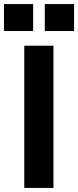

<svg xmlns="http://www.w3.org/2000/svg" viewBox="-56 -921 384 941"><path d="M63 -697H206V0H63ZM163.5 -901H307V-769H163.5ZM-36.5 -901H106.5V-769H-36.5Z"/></svg>

Font: HK Grotesk ExtraBold
Style: Regular
Weight: 800
Designer: Alfredo Marco Pradil
Foundry: Hanken Design Co.
Version: Version 3.001